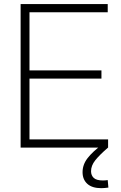

<svg xmlns="http://www.w3.org/2000/svg" viewBox="-20 -748 611 973"><path d="M84.5 0V-727.5H525.9V-686H129.4V-391.1H494.1V-349.6H129.4V-41.5H527.8V0ZM493.7 205.6Q446.8 205.6 422.6 183.6Q398.4 161.6 398.4 124.5Q398.4 86.4 423.6 53.7Q448.7 21 498.5 -16.1L527.3 0Q483.9 37.6 462.6 64.5Q441.4 91.3 441.4 119.6Q441.4 140.6 455.1 153.6Q468.8 166.5 501.5 166.5Q507.8 166.5 514.2 166Q520.5 165.5 525.9 164.6L529.3 202.6Q521 203.6 512 204.6Q502.9 205.6 493.7 205.6Z"/></svg>

Font: Inter 28pt ExtraLight
Style: Regular
Weight: 250
Designer: Rasmus Andersson
Foundry: rsms
Version: Version 4.001;git-66647c0bb